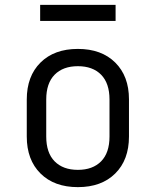

<svg xmlns="http://www.w3.org/2000/svg" viewBox="-20 -760 640 789"><path d="M300 9Q203 9 146.5 -47Q90 -103 90 -199V-351Q90 -447 146.5 -503Q203 -559 300 -559Q397 -559 453.5 -503Q510 -447 510 -352V-199Q510 -103 453.5 -47Q397 9 300 9ZM300 -62Q361 -62 395.5 -97Q430 -132 430 -199V-351Q430 -418 395.5 -453Q361 -488 300 -488Q239 -488 204.5 -453Q170 -418 170 -351V-199Q170 -132 204.5 -97Q239 -62 300 -62ZM145 -674V-740H455V-674Z"/></svg>

Font: Tiny Light
Style: Regular
Weight: 300
Monospace: yes
Designer: Philipp Nurullin, Konstantin Bulenkov
Foundry: JetBrains
Version: Version 2.251; ttfautohint (v1.8.4.7-5d5b)